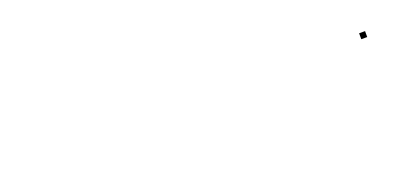

<svg xmlns="http://www.w3.org/2000/svg" viewBox="-18 -75 316 152"><g transform="rotate(-20 140.0 0.5)"><path d="M275.5 2.5H280.5V-2.5H275.5Z"/></g></svg>

Font: FRB American Cursive Just Endings
Style: Italic
Weight: 400
Italic angle: -25°
Version: Version 2.0;Modular Font Editor K font №1